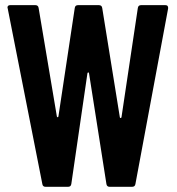

<svg xmlns="http://www.w3.org/2000/svg" viewBox="-20 -720 681 740"><path d="M511.2 -689Q512.7 -700.2 523.9 -700.2H617.2Q629.4 -700.2 627.9 -687L502 -11.2Q500.5 0 488.8 0H402.8Q391.6 0 390.1 -11.2L323.2 -437Q322.8 -439.5 321.5 -440.4Q320.3 -441.4 318.8 -440.4Q317.4 -439.5 316.9 -437L254.9 -11.2Q253.4 0 242.2 0H155.8Q144.5 0 143.1 -11.2L9.8 -687Q9.8 -688 9.3 -689.2Q8.8 -690.4 8.8 -690.9Q8.8 -700.2 20 -700.2H116.2Q127.4 -700.2 128.9 -689L199.2 -271Q200.2 -268.1 202.1 -268.1Q204.1 -268.1 205.1 -271L268.1 -689Q269.5 -700.2 280.8 -700.2H360.8Q372.6 -700.2 374 -689L441.9 -268.1Q442.4 -265.1 444.8 -265.1Q447.3 -265.1 448.2 -268.1Z"/></svg>

Font: Barlow Condensed SemiBold
Style: Regular
Weight: 600
Width: 3
Designer: Jeremy Tribby
Foundry: Tribby Type
Version: Version 1.422;hotconv 1.0.109;makeotfexe 2.5.65596